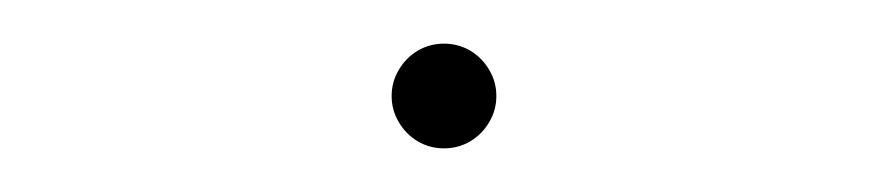

<svg xmlns="http://www.w3.org/2000/svg" viewBox="-20 -52 407 88"><path d="M183.5 16Q177 16 171.5 12.8Q166 9.5 162.8 4Q159.5 -1.5 159.5 -8Q159.5 -14.5 162.8 -20Q166 -25.5 171.5 -28.8Q177 -32 183.5 -32Q190 -32 195.5 -28.8Q201 -25.5 204.2 -20Q207.5 -14.5 207.5 -8Q207.5 -1.5 204.2 4Q201 9.5 195.5 12.8Q190 16 183.5 16Z"/></svg>

Font: Spartan Thin Thin
Style: Regular
Weight: 250
Version: Version 1.004